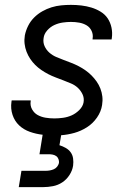

<svg xmlns="http://www.w3.org/2000/svg" viewBox="-20 -548 540 788"><path d="M57 220 68 153H168Q176 153 184.5 151.5Q193 150 201 146.5Q209 143 214.5 136Q220 129 222 121Q223 113 220 105Q217 97 210.5 92.5Q204 88 196 86.5Q188 85 180 85H142L155 5Q128 2 102.5 -7Q77 -16 58.5 -33.5Q40 -51 31.5 -76.5Q23 -102 27 -130L28 -136H106V-133Q103 -115 111.5 -99.5Q120 -84 134.5 -76Q149 -68 166.5 -65Q184 -62 203 -62Q220 -62 238.5 -64.5Q257 -67 274 -74.5Q291 -82 305.5 -96.5Q320 -111 323 -128Q326 -146 318.5 -161.5Q311 -177 299 -188Q287 -199 271.5 -205.5Q256 -212 240.5 -218Q225 -224 209 -230Q193 -236 178.5 -243.5Q164 -251 150 -260.5Q136 -270 124.5 -281.5Q113 -293 104 -306.5Q95 -320 89 -335.5Q83 -351 81 -368Q79 -385 82 -403Q86 -423 95.5 -442Q105 -461 120 -476Q135 -491 153.5 -501.5Q172 -512 191.5 -518Q211 -524 231 -526Q251 -528 271 -528Q293 -528 314 -525.5Q335 -523 355 -517Q375 -511 393 -500Q411 -489 422 -472.5Q433 -456 437.5 -435Q442 -414 439 -392L438 -386H360V-389Q363 -406 356 -421Q349 -436 335.5 -444Q322 -452 305.5 -455Q289 -458 271 -458Q255 -458 237.5 -455.5Q220 -453 203.5 -445.5Q187 -438 174 -423.5Q161 -409 159 -392Q156 -374 163 -358.5Q170 -343 182.5 -332Q195 -321 210 -314.5Q225 -308 241 -302Q257 -296 272.5 -290Q288 -284 302.5 -276.5Q317 -269 330.5 -259.5Q344 -250 355.5 -238.5Q367 -227 376.5 -213.5Q386 -200 392 -184.5Q398 -169 400 -152Q402 -135 399 -117Q395 -90 378 -65.5Q361 -41 336.5 -25.5Q312 -10 285 -2.5Q258 5 231 7L224 48Q237 52 249.5 59Q262 66 270 77Q278 88 280 102.5Q282 117 280 132Q277 152 265 170.5Q253 189 235.5 200.5Q218 212 197.5 216Q177 220 157 220Z"/></svg>

Font: Iosevka SS18
Style: Italic
Weight: 400
Italic angle: -9°
Monospace: yes
Designer: Belleve Invis
Foundry: Belleve Invis
Version: Version 25.1.1; ttfautohint (v1.8.4)